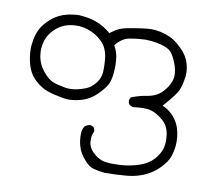

<svg xmlns="http://www.w3.org/2000/svg" viewBox="-60 -276 637 603"><g transform="rotate(10 258.0 25.0)"><path d="M215.8 157.2Q215.8 174.8 220.2 190.4Q226.1 213.9 245.6 234.9Q259.8 251 273.9 254.9Q291 259.3 310.1 261.2Q344.7 261.2 378.4 258.3Q425.8 254.4 460.4 230.5Q472.7 222.2 482.9 211.4Q501.5 191.4 507.3 175.8Q513.2 160.2 515.6 138.7Q516.1 132.8 516.1 126Q516.1 110.4 512.9 95.9Q509.8 81.5 504.9 71.3Q497.6 55.7 484.9 43Q474.6 32.7 461.4 25.9L453.1 22Q475.1 -2.9 484.6 -15.9Q494.1 -28.8 497.1 -35.6Q503.4 -50.8 507.3 -73.7Q508.8 -81.5 508.8 -89.8Q508.8 -105 504.4 -121.1Q497.6 -145.5 476.6 -166Q455.6 -187 437 -195.3Q406.7 -208.5 376.5 -208.5Q355.5 -208.5 298.8 -197.8Q274.4 -193.4 253.4 -176.8L249 -173.3Q238.3 -182.1 231.9 -186Q201.7 -207 158.2 -211.4Q151.4 -212.4 146 -212.4Q140.6 -212.4 136.5 -212.2Q132.3 -211.9 127 -210.9Q86.4 -206.1 59.1 -182.6Q39.1 -166 28.6 -146Q18.1 -126 15.1 -96.7Q14.2 -89.4 14.2 -81.5Q14.2 -59.1 20.5 -35.2Q28.8 -3.9 49.6 14.9Q70.3 33.7 90.8 40.5Q111.3 47.4 138.7 52.2Q148.4 54.2 155.5 54.2Q162.6 54.2 165.5 54.2Q179.7 53.2 194.8 49.3Q224.6 42 247.3 19.3Q270 -3.4 276.4 -18.1Q282.7 -33.2 284.2 -52.7Q285.2 -63 285.2 -73.7Q285.2 -84.5 284.2 -95.2Q282.7 -116.2 272.9 -134.3L270.5 -138.7Q275.9 -145 278.3 -147.5Q294.4 -163.6 311.8 -167Q329.1 -170.4 343.3 -171.6Q357.4 -172.9 364.3 -172.9Q381.3 -172.9 400.9 -169.4Q433.6 -163.1 446.3 -150.9Q457 -139.6 466.3 -114.7Q473.6 -95.2 473.6 -79.1Q473.6 -52.2 448.7 -24.9Q430.7 -4.9 399.9 0Q374.5 3.9 350.1 13.7L346.2 22.5Q346.2 22.9 346.2 23.9Q346.2 32.2 350.1 36.6Q355.5 41.5 362.3 42.5Q381.8 40 396.7 40Q411.6 40 420.4 43Q438 48.3 458 64.9Q478.5 82 481.9 112.8Q482.9 120.6 482.9 127.4Q482.9 147.9 476.1 163.1Q466.8 183.1 450 197.5Q433.1 211.9 406.2 219.5Q379.4 227.1 354 228.5Q343.3 229 332 229Q320.8 229 312 228Q303.2 227.1 296.9 225.1Q279.3 218.8 264.9 204.3Q250.5 189.9 249.5 170.9Q249.5 168.5 249.5 166Q249.5 149.4 255.4 140.1Q255.4 139.6 255.4 137.5Q255.4 135.3 254.4 132.1Q253.4 128.9 251.5 126L242.2 121.6Q241.7 121.6 241.7 121.6Q231 121.6 222.7 128.9Q217.8 136.7 216.3 145.5Q215.8 151.4 215.8 157.2ZM156.7 20.5Q149.9 20.5 143.1 19.5Q117.2 15.1 102.5 9.3Q86.4 3.4 68.6 -18.8Q50.8 -41 47.4 -68.4Q46.4 -76.2 46.4 -80.3Q46.4 -84.5 46.6 -89.4Q46.9 -94.2 48.3 -102.1Q53.7 -133.3 80.1 -156.2Q106 -178.7 145.5 -178.7Q161.6 -178.7 176.3 -174.3Q205.6 -165.5 225.1 -146Q234.9 -136.7 240.2 -126Q247.6 -110.4 249.3 -93.8Q251 -77.1 251 -67.4Q251 -57.6 251 -53.7Q250.5 -31.7 237.8 -15.1Q224.6 2 209 8.8Q179.7 20.5 156.7 20.5Z"/></g></svg>

Font: Bakudai
Style: ExtraLight
Weight: 200
Version: Version 1.48